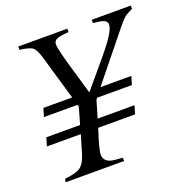

<svg xmlns="http://www.w3.org/2000/svg" viewBox="-119 -762 843 872"><g transform="rotate(-20 302.5 -326.5)"><path d="M605 -653V-637Q580 -626 566.5 -615.5Q553 -605 530 -576L349 -352H498L486 -312H318L312 -304L288 -222H466L454 -182H276Q245 -88 245 -64Q245 -23 299 -19L335 -16V0H52L56 -16Q110 -21 132 -37Q154 -53 167 -98L192 -182H28L40 -222H203L226 -302L223 -312H61L73 -352H212L149 -568Q137 -608 123 -619.5Q109 -631 61 -637V-653H298V-637Q252 -633 238.5 -626Q225 -619 225 -603Q225 -576 264 -447L293 -347Q312 -368 321 -380Q414 -488 448 -534.5Q482 -581 483 -606Q483 -630 441 -634L416 -637V-653Z"/></g></svg>

Font: STIX
Style: Italic
Weight: 400
Italic angle: -16.33°
Designer: MicroPress Inc., with final additions and corrections provided by Coen Hoffman, Elsevier (retired)
Version: Version 1.1.1